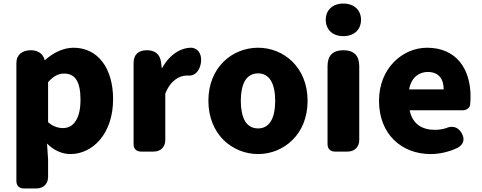

<svg xmlns="http://www.w3.org/2000/svg" viewBox="-20 -851 2704 1078"><path d="M72 -181V166C72 191 88 207 113 207H161H185C224 207 250 181 250 142V44L244 -45C282 -7 328 14 376 14C498 14 615 -98 615 -294C615 -469 529 -583 393 -583C334 -583 278 -554 233 -514H230V-516C221 -551 190 -569 154 -569C106 -569 72 -545 72 -497ZM403 -169C386 -143 361 -132 334 -132C307 -132 278 -140 250 -165V-277V-390C280 -423 307 -438 340 -438C403 -438 432 -391 432 -291C432 -234 421 -194 403 -169Z M730 -284V-41C730 -16 746 0 771 0H819H843C882 0 908 -26 908 -65V-325C937 -400 988 -427 1030 -427C1031 -427 1032 -427 1032 -427C1073 -421 1099 -452 1107 -492C1115 -536 1102 -575 1058 -583C1056 -583 1055 -583 1053 -583C996 -583 933 -546 891 -470H888L884 -503C878 -547 849 -569 805 -569C757 -569 730 -545 730 -497Z M1622 -65C1674 -116 1707 -191 1707 -285C1707 -473 1573 -583 1429 -583C1284 -583 1150 -473 1150 -285C1150 -191 1184 -116 1235 -65C1287 -14 1357 14 1429 14C1501 14 1571 -14 1622 -65ZM1355 -397C1371 -424 1396 -439 1429 -439C1495 -439 1525 -379 1525 -285C1525 -190 1495 -130 1429 -130C1396 -130 1371 -145 1355 -172C1340 -199 1332 -238 1332 -285C1332 -332 1340 -371 1355 -397Z M1997 -284V-480C1997 -539 1967 -569 1908 -569C1849 -569 1819 -539 1819 -480V-41C1819 -16 1835 0 1860 0H1908H1932C1971 0 1997 -26 1997 -65ZM1836 -673C1853 -657 1878 -648 1908 -648C1938 -648 1962 -657 1980 -673C1997 -689 2007 -712 2007 -740C2007 -795 1967 -831 1908 -831C1848 -831 1809 -795 1809 -740C1809 -712 1819 -689 1836 -673Z M2192 -65C2244 -14 2316 14 2398 14C2447 14 2502 2 2551 -22C2583 -41 2591 -69 2573 -102C2553 -138 2520 -148 2483 -131C2463 -125 2443 -122 2422 -122C2350 -122 2296 -154 2280 -232H2447H2579C2600 -232 2616 -246 2619 -260C2621 -274 2622 -292 2622 -309C2622 -464 2542 -583 2378 -583C2241 -583 2108 -469 2108 -285C2108 -191 2140 -116 2192 -65ZM2315 -423C2334 -439 2357 -447 2381 -447C2446 -447 2471 -405 2471 -349H2374H2277C2283 -383 2297 -407 2315 -423Z"/></svg>

Font: GenSenRounded2 TW H
Style: Regular
Weight: 900
Version: Version 2.100;PS 2.1;hotconv 16.6.51;makeotf.lib2.5.65220 DE